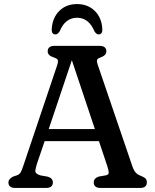

<svg xmlns="http://www.w3.org/2000/svg" viewBox="-20 -926 765 946"><path d="M240.5 -27.5Q240.5 0 207 0H55Q21.5 0 21.5 -27.5Q21.5 -44 44.5 -56L63 -62Q75.5 -66.5 81.2 -75.8Q87 -85 95.5 -111L261.5 -604Q267.5 -622.5 264.8 -630Q262 -637.5 245 -643Q215 -652.5 215 -672.5Q215 -700 248.5 -700H470.5Q504 -700 504 -672.5Q504 -652.5 473 -642Q461 -638 458.5 -630.8Q456 -623.5 461 -608.5L629 -116Q637 -90 646.8 -77.8Q656.5 -65.5 674.5 -59.5Q691.5 -52.5 697.5 -45.8Q703.5 -39 703.5 -27.5Q703.5 0 670.5 0H475Q442 0 442 -27.5Q442 -48 466.5 -56L503.5 -62.5Q516 -66 515.8 -76Q515.5 -86 508.5 -108L467.5 -230.5H200L162.5 -120.5Q154 -93.5 154.2 -81.8Q154.5 -70 178.5 -62L215.5 -55.5Q240.5 -48 240.5 -27.5ZM220 -290H447.5L334 -629.5ZM359.5 -838.5Q301.5 -838.5 274.5 -772.5Q264.5 -756.5 253.5 -756.5Q233 -756.5 235 -784Q238.5 -839 272.5 -872.5Q306.5 -906 359.5 -906Q412.5 -906 446.8 -872.5Q481 -839 484 -784Q486 -756.5 465.5 -756.5Q454.5 -756.5 445 -772.5Q417.5 -838.5 359.5 -838.5Z"/></svg>

Font: Fraunces 9pt S100
Style: Regular
Weight: 400
Version: Version 1.000; ttfautohint (v1.8.3)